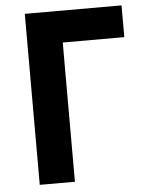

<svg xmlns="http://www.w3.org/2000/svg" viewBox="-51 -741 587 783"><g transform="rotate(-5 242.0 -350.0)"><path d="M476 -700V-570H224V0H80V-700Z"/></g></svg>

Font: Venryn Sans SemiBold
Style: Regular
Weight: 600
Designer: Owen Earl, indestructible type* (font) & Cristiano Sobral (main changes)
Version: Version 3.60;October 28, 2020;FontCreator 13.0.0.2681 64-bit